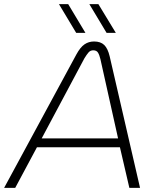

<svg xmlns="http://www.w3.org/2000/svg" viewBox="-56 -915 746 935"><path d="M-36 0 316 -650Q335 -685 355.5 -699Q376 -713 402 -713Q434 -713 451.5 -696Q469 -679 478 -641L626 0H574L528 -198H124L18 0ZM147 -241H519L433 -627Q428 -648 421 -659Q414 -670 398 -670Q384 -670 375 -659.5Q366 -649 355 -631ZM463 -755 379 -895H423L508 -755ZM315 -755 231 -895H276L360 -755Z"/></svg>

Font: MuseoModerno Thin ExtraLight
Style: Italic
Weight: 250
Italic angle: -9°
Version: Version 1.003